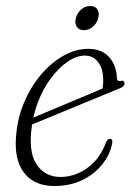

<svg xmlns="http://www.w3.org/2000/svg" viewBox="-20 -611 443 639"><path d="M62 -207.5Q62 -207.5 81.2 -215.5Q100.5 -223.5 131.2 -236.5Q162 -249.5 197.8 -264.5Q233.5 -279.5 267.2 -293.5Q301 -307.5 325 -318L318 -305.5Q321 -314 322.2 -323Q323.5 -332 323.5 -346Q323.5 -381 307.2 -403.5Q291 -426 263 -426Q235 -426 205.5 -406Q176 -386 149.8 -351Q123.5 -316 105.8 -269.8Q88 -223.5 83.5 -170Q77 -96 105 -59Q133 -22 182 -22Q212 -22 241.2 -34.8Q270.5 -47.5 294.5 -73Q318.5 -98.5 333 -137.5Q336 -144 339.2 -146.8Q342.5 -149.5 346 -149Q350.5 -149 352.8 -145Q355 -141 353 -132.5Q346 -96.5 320.5 -64.2Q295 -32 254.5 -12Q214 8 160 8Q116.5 8 86.5 -11.5Q56.5 -31 42.8 -68Q29 -105 33.5 -157Q37.5 -215 59.2 -267.5Q81 -320 115 -360.8Q149 -401.5 190.2 -425Q231.5 -448.5 274.5 -448.5Q305 -448.5 325.8 -435.5Q346.5 -422.5 357.5 -400Q368.5 -377.5 369 -350.5Q369.5 -345 372.5 -342.8Q375.5 -340.5 381 -341.5Q387 -343.5 390.5 -341.5Q394 -339.5 394.5 -334Q395 -329 391.2 -324.8Q387.5 -320.5 377.5 -316.5Q359 -309 328.8 -296.5Q298.5 -284 263.2 -269.5Q228 -255 193 -240.5Q158 -226 129.2 -214.2Q100.5 -202.5 83 -195.2Q65.5 -188 65.5 -188ZM259 -510.5Q242.5 -510.5 235.2 -522.5Q228 -534.5 232.5 -551Q237 -568 250.2 -579.5Q263.5 -591 280.5 -591Q297 -591 304.2 -579.5Q311.5 -568 307 -551Q303 -534.5 289.5 -522.5Q276 -510.5 259 -510.5Z"/></svg>

Font: Fraunces 72pt Soft Wonky ExtraLight
Style: Italic
Weight: 250
Italic angle: -16°
Version: Version 1.000;[b76b70a41]